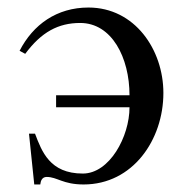

<svg xmlns="http://www.w3.org/2000/svg" viewBox="-20 -480 484 510"><path d="M47 -337C90 -395 135 -419 193 -419C277 -419 324 -327 324 -227H129V-195H324C324 -117 271 -19 200 -19C112 -19 91 -78 73 -125H57L71 10H87C88 0 92 -10 104 -10C132 -10 147 10 202 10C333 10 414 -109 414 -233C414 -348 338 -460 215 -460C131 -460 68 -415 32 -345Z"/></svg>

Font: STIX Math
Style: Regular
Weight: 400
Designer: MicroPress Inc., with final additions and corrections provided by Coen Hoffman, Elsevier (retired)
Version: Version 1.1.0